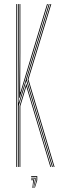

<svg xmlns="http://www.w3.org/2000/svg" viewBox="-20 -820 300 943"><path d="M68 0V-800H72V-554.8L71 -317H73L145.2 -555.5L219.5 -800H223.8L111.5 -430L239.8 0H235.5L109.2 -423.2L72 -300.2V0ZM60 0V-800H64V0ZM243.8 0 115.5 -430 227.8 -800H232L119.8 -430L248 0ZM74 -338 76 -557.2V-800H80V-559.2L79 -368H81L138.2 -560L211 -800H215.2L142 -558.2L76 -338ZM76 0V-299.5L109.2 -409.2L231.2 0H227.2L109.2 -395.5L80 -299V0ZM148.8 103 159 65V49H133V45H163V65L151.2 103ZM144 103 151 65V57H133V53H155V65L146.2 103ZM139.2 103 143 65H133V61H147V65L141.5 103Z"/></svg>

Font: Big Shoulders Inline Display Thin
Style: Regular
Weight: 100
Designer: Patric King
Foundry: XO Type Co
Version: Version 1.000